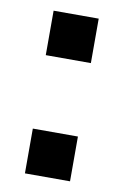

<svg xmlns="http://www.w3.org/2000/svg" viewBox="-65 -546 378 587"><g transform="rotate(10 124.0 -252.5)"><path d="M54 -367V-505H194V-367ZM54 0V-139H194V0Z"/></g></svg>

Font: Mulish ExtraLight
Style: Bold
Weight: 700
Version: Version 3.603